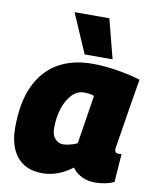

<svg xmlns="http://www.w3.org/2000/svg" viewBox="-88 -857 757 934"><g transform="rotate(10 290.5 -389.5)"><path d="M447 10Q423 10 401.5 4Q380 -2 362 -14.5Q344 -27 333 -44Q312 -28 287.5 -15.5Q263 -3 237 3.5Q211 10 182 10Q133 10 96 -11.5Q59 -33 38 -77Q17 -121 17 -186Q17 -311 55.5 -393Q94 -475 165 -516Q236 -557 335 -557Q366 -557 398.5 -554Q431 -551 463 -545.5Q495 -540 523 -533.5Q551 -527 572 -520Q557 -430 547 -368Q537 -306 531 -268Q525 -230 521.5 -209Q518 -188 516.5 -178.5Q515 -169 515 -167Q515 -158 519 -153Q523 -148 532 -148Q536 -148 540.5 -148Q545 -148 549 -149L539 -9Q523 -1 497.5 4.5Q472 10 447 10ZM330 -164 368 -404Q357 -409 344 -410.5Q331 -412 317 -412Q285 -412 259.5 -386Q234 -360 219 -316Q204 -272 204 -216Q204 -182 220.5 -164Q237 -146 260 -146Q272 -146 284 -148.5Q296 -151 308.5 -155Q321 -159 330 -164ZM288 -595 204 -789H376L426 -595Z"/></g></svg>

Font: Georama ExtraBold
Style: Italic
Weight: 800
Italic angle: -9°
Version: Version 1.001